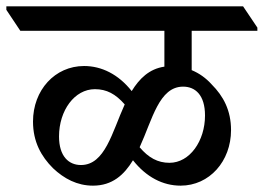

<svg xmlns="http://www.w3.org/2000/svg" viewBox="-65 -644 831 605"><path d="M228 -59C289 -59 326 -93 354 -139C396 -86 448 -59 504 -59C595 -59 663 -136 663 -234C663 -296 639 -341 602 -378C584 -398 563 -413 539 -423V-547H746V-557L701 -624H-45V-613L-1 -547H453V-434C405 -427 374 -396 350 -357C308 -410 255 -436 200 -436C108 -436 39 -360 39 -261C39 -197 65 -151 102 -114C137 -81 178 -59 228 -59ZM512 -371C550 -371 581 -345 581 -280C581 -200 533 -131 469 -131C432 -131 403 -147 375 -180C415 -267 436 -371 512 -371ZM121 -214C121 -296 170 -363 234 -363C271 -363 299 -348 328 -315C288 -227 266 -124 190 -124C152 -124 121 -151 121 -214Z"/></svg>

Font: Noto Serif Devanagari Medium
Style: Regular
Weight: 500
Designer: Universal Thirst, Indian Type Foundry and the Monotype Design Team
Foundry: Monotype Imaging Inc.
Version: Version 2.004